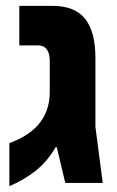

<svg xmlns="http://www.w3.org/2000/svg" viewBox="-20 -625 399 656"><path d="M12 11V-136Q75 -159 109 -197Q150 -243 150 -310V-416Q150 -470 109 -470H46V-605H159Q236 -605 271 -560.5Q306 -516 306 -428V-192L331 0H203L174 -122H170Q141 -72 100.5 -40.5Q60 -9 12 11Z"/></svg>

Font: Noto Sans Hebrew Condensed ExtraBold
Style: Regular
Weight: 800
Width: 3
Designer: Monotype Design Team
Foundry: Monotype Imaging Inc.
Version: Version 2.004; ttfautohint (v1.8.4.7-5d5b)